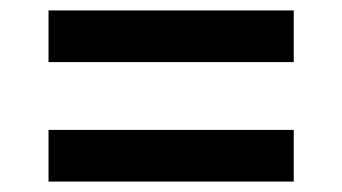

<svg xmlns="http://www.w3.org/2000/svg" viewBox="-20 -527 656 368"><path d="M73 -507H543V-408H73ZM73 -278H543V-179H73Z"/></svg>

Font: Overpass Mono Light
Style: Bold
Weight: 600
Monospace: yes
Designer: Delve Withrington, Dave Bailey
Foundry: Delve Fonts
Version: Version 1.000;DELV;Overpass